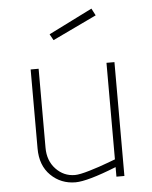

<svg xmlns="http://www.w3.org/2000/svg" viewBox="-53 -787 666 840"><g transform="rotate(-5 279.5 -366.5)"><path d="M425 -500H460V0H425V-42Q297 9 245 9Q181 9 136.5 -34.5Q92 -78 92 -153V-500H127V-153Q127 -96 161.5 -59.5Q196 -23 245 -23Q266 -23 311 -36.5Q356 -50 390 -63L425 -76ZM188 -646 380 -742 396 -711 203 -619Z"/></g></svg>

Font: TypoPRO Titillium Title
Style: Regular
Weight: 250
Designer: Campivisivi
Foundry: Accademia di Belle Arti di Urbino and students of MA course of Visual design
Version: 1.000